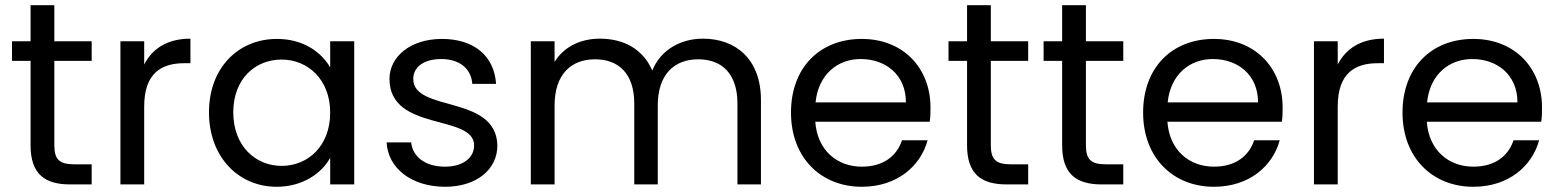

<svg xmlns="http://www.w3.org/2000/svg" viewBox="-20 -706 5966 735"><path d="M97 -150C97 -39 152 0 249 0H331V-77H264C208 -77 188 -95 188 -150V-473H331V-548H188V-686H97V-548H26V-473H97Z M532 -298C532 -425 597 -464 685 -464H709V-558C621 -558 563 -520 532 -459V-548H441V0H532Z M1244 -275C1244 -146 1158 -71 1058 -71C958 -71 873 -147 873 -276C873 -405 958 -478 1058 -478C1158 -478 1244 -402 1244 -275ZM780 -276C780 -105 893 9 1039 9C1139 9 1212 -43 1244 -102V0H1336V-548H1244V-448C1211 -505 1143 -557 1040 -557C893 -557 780 -447 780 -276Z M1884 -149C1880 -345 1562 -275 1562 -404C1562 -448 1601 -480 1669 -480C1742 -480 1784 -441 1788 -385H1879C1872 -493 1793 -557 1672 -557C1550 -557 1471 -488 1471 -404C1471 -200 1795 -271 1795 -149C1795 -104 1755 -68 1683 -68C1606 -68 1559 -108 1554 -161H1460C1465 -61 1557 9 1684 9C1805 9 1884 -58 1884 -149Z M2803 0H2893V-323C2893 -480 2796 -558 2671 -558C2587 -558 2509 -516 2477 -436C2441 -519 2367 -558 2276 -558C2204 -558 2139 -528 2103 -469V-548H2012V0H2103V-302C2103 -421 2166 -479 2258 -479C2349 -479 2408 -423 2408 -310V0H2498V-302C2498 -421 2561 -479 2653 -479C2744 -479 2803 -423 2803 -310Z M3275 -480C3369 -480 3448 -421 3448 -314H3102C3113 -421 3186 -480 3275 -480ZM3433 -169C3413 -109 3362 -68 3279 -68C3186 -68 3109 -129 3101 -240H3539C3542 -259 3542 -275 3542 -295C3542 -444 3439 -557 3279 -557C3119 -557 3008 -448 3008 -275C3008 -102 3123 9 3279 9C3414 9 3504 -70 3531 -169Z M3682 -150C3682 -39 3737 0 3834 0H3916V-77H3849C3793 -77 3773 -95 3773 -150V-473H3916V-548H3773V-686H3682V-548H3611V-473H3682Z M4046 -150C4046 -39 4101 0 4198 0H4280V-77H4213C4157 -77 4137 -95 4137 -150V-473H4280V-548H4137V-686H4046V-548H3975V-473H4046Z M4623 -480C4717 -480 4796 -421 4796 -314H4450C4461 -421 4534 -480 4623 -480ZM4781 -169C4761 -109 4710 -68 4627 -68C4534 -68 4457 -129 4449 -240H4887C4890 -259 4890 -275 4890 -295C4890 -444 4787 -557 4627 -557C4467 -557 4356 -448 4356 -275C4356 -102 4471 9 4627 9C4762 9 4852 -70 4879 -169Z M5101 -298C5101 -425 5166 -464 5254 -464H5278V-558C5190 -558 5132 -520 5101 -459V-548H5010V0H5101Z M5616 -480C5710 -480 5789 -421 5789 -314H5443C5454 -421 5527 -480 5616 -480ZM5774 -169C5754 -109 5703 -68 5620 -68C5527 -68 5450 -129 5442 -240H5880C5883 -259 5883 -275 5883 -295C5883 -444 5780 -557 5620 -557C5460 -557 5349 -448 5349 -275C5349 -102 5464 9 5620 9C5755 9 5845 -70 5872 -169Z"/></svg>

Font: Matrixport Regular
Style: Regular
Weight: 400
Designer: Ninad Kale (Devanagari), Jonny Pinhorn (Latin)
Foundry: Indian Type Foundry
Version: Version 3.200;PS 1.000;hotconv 16.6.54;makeotf.lib2.5.65590